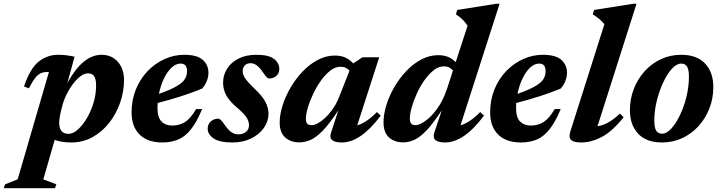

<svg xmlns="http://www.w3.org/2000/svg" viewBox="-108 -732 3776 1004"><path d="M186.5 231.5 179.5 252H-88.5L-81.5 232L-15.5 205.5L148 -356H142Q122.5 -356 107.2 -350Q92 -344 77 -325.5Q62 -307 43 -270L17.5 -280Q50 -375.5 95 -410.5Q140 -445.5 196 -445.5Q220.5 -445.5 239.2 -443Q258 -440.5 282 -435.5L244.5 -299Q287.5 -375.5 331.5 -410.5Q375.5 -445.5 422.5 -445.5Q475.5 -445.5 508 -409Q540.5 -372.5 540.5 -313.5Q540.5 -253.5 520.2 -195.2Q500 -137 463.2 -90Q426.5 -43 376 -15Q325.5 13 265 13Q213.5 13 178 -0.5L118.5 206ZM211 -152Q206 -131 203.8 -116Q201.5 -101 201.5 -90Q201.5 -32 251 -32Q273.5 -32 298.2 -53.8Q323 -75.5 345 -112Q367 -148.5 380.8 -193.5Q394.5 -238.5 394.5 -285.5Q394.5 -316.5 385 -332.5Q375.5 -348.5 351.5 -348.5Q327.5 -348.5 300.2 -322.8Q273 -297 250.5 -257.8Q228 -218.5 218 -179.5Z M949 -161.5Q920.5 -93 890 -55Q859.5 -17 823 -2Q786.5 13 740.5 13Q663.5 13 621.8 -28.5Q580 -70 580 -144.5Q580 -210 602.8 -265.2Q625.5 -320.5 664.5 -360.8Q703.5 -401 752.8 -423.2Q802 -445.5 855.5 -445.5Q923.5 -445.5 952.8 -418.5Q982 -391.5 982 -352.5Q982 -329 972.8 -306.8Q963.5 -284.5 948.5 -268.5Q897.5 -247.5 837.5 -228.2Q777.5 -209 716.5 -193.5Q715.5 -180.5 715.5 -168Q715.5 -118 736.5 -96.8Q757.5 -75.5 792.5 -75.5Q830.5 -75.5 859.5 -93.8Q888.5 -112 917.5 -161.5ZM836.5 -399.5Q810.5 -399.5 787.8 -377.2Q765 -355 748.2 -319Q731.5 -283 723 -241Q783.5 -262.5 815.2 -281Q847 -299.5 858.5 -318.2Q870 -337 870 -360Q870 -399.5 836.5 -399.5Z M1034 -111.5Q1039.5 -111.5 1047 -104.2Q1054.5 -97 1071.5 -73Q1089 -48.5 1105 -39Q1121 -29.5 1137 -29.5Q1162 -29.5 1178 -42Q1194 -54.5 1194 -78Q1194 -97 1181.8 -117Q1169.5 -137 1130.5 -170Q1091.5 -203.5 1075 -233.8Q1058.5 -264 1058.5 -299.5Q1058.5 -339.5 1079.5 -372.8Q1100.5 -406 1139.5 -425.8Q1178.5 -445.5 1232.5 -445.5Q1297 -445.5 1324.8 -424Q1352.5 -402.5 1352.5 -372Q1352.5 -349 1337.2 -335.2Q1322 -321.5 1298.5 -321.5Q1294 -321.5 1286.5 -328.5Q1279 -335.5 1265 -356.5Q1234.5 -401.5 1203.5 -401.5Q1183 -401.5 1172 -390Q1161 -378.5 1161 -359Q1161 -342.5 1174 -322.5Q1187 -302.5 1226.5 -265Q1266 -227.5 1281 -197Q1296 -166.5 1296 -137.5Q1296 -97.5 1271.8 -63Q1247.5 -28.5 1204.8 -7.8Q1162 13 1107.5 13Q1039 13 1008.5 -8.5Q978 -30 978 -59Q978 -82 994 -96.8Q1010 -111.5 1034 -111.5Z M1623 -38 1661.5 -155.5Q1616.5 -87 1581.5 -50.5Q1546.5 -14 1516.5 -0.8Q1486.5 12.5 1457 12.5Q1412 12.5 1383.2 -13.2Q1354.5 -39 1354.5 -91Q1354.5 -133 1369.8 -181Q1385 -229 1412 -275Q1439 -321 1475.2 -358.8Q1511.5 -396.5 1554.2 -419Q1597 -441.5 1643 -441.5Q1672.5 -441.5 1695.8 -432Q1719 -422.5 1739 -400.5L1787.5 -432.5H1875L1760 -76.5Q1808.5 -90.5 1863 -146L1883 -127.5Q1828.5 -55 1778 -21Q1727.5 13 1680 13Q1605.5 13 1623 -38ZM1491.5 -110.5Q1491.5 -92.5 1498.8 -85Q1506 -77.5 1521.5 -77.5Q1541 -77.5 1568.2 -96.2Q1595.5 -115 1622.5 -149Q1649.5 -183 1667 -229L1719.5 -362Q1712.5 -371.5 1700.8 -377.2Q1689 -383 1672 -383Q1645.5 -383 1619.5 -363Q1593.5 -343 1570.5 -310.8Q1547.5 -278.5 1529.8 -241.2Q1512 -204 1501.8 -169.5Q1491.5 -135 1491.5 -110.5Z M2423 -127.5Q2368.5 -55 2318 -21Q2267.5 13 2220.5 13Q2146 13 2163 -38L2202 -155Q2157 -86.5 2122.5 -50.2Q2088 -14 2058.8 -0.8Q2029.5 12.5 2000 12.5Q1955 12.5 1926.2 -13.2Q1897.5 -39 1897.5 -91.5Q1897.5 -134 1912.2 -182Q1927 -230 1953.8 -276.2Q1980.5 -322.5 2016.5 -360.5Q2052.5 -398.5 2095 -421Q2137.5 -443.5 2183.5 -443.5Q2211 -443.5 2233.5 -435Q2256 -426.5 2275 -407L2337 -597.5Q2324.5 -617 2309 -631.5Q2293.5 -646 2276 -657L2283 -680L2488 -712.5H2504.5L2300 -76.5Q2348.5 -90.5 2403 -146ZM2035 -111Q2035 -77.5 2064.5 -77.5Q2085 -77.5 2115.8 -99Q2146.5 -120.5 2177.8 -163.2Q2209 -206 2230 -269L2260.5 -363Q2253.5 -372.5 2241.8 -378.8Q2230 -385 2212.5 -385Q2185.5 -385 2159.8 -364.8Q2134 -344.5 2111.2 -312.2Q2088.5 -280 2071.5 -242.5Q2054.5 -205 2044.8 -170.2Q2035 -135.5 2035 -111Z M2824 -161.5Q2795.5 -93 2765 -55Q2734.5 -17 2698 -2Q2661.5 13 2615.5 13Q2538.5 13 2496.8 -28.5Q2455 -70 2455 -144.5Q2455 -210 2477.8 -265.2Q2500.5 -320.5 2539.5 -360.8Q2578.5 -401 2627.8 -423.2Q2677 -445.5 2730.5 -445.5Q2798.5 -445.5 2827.8 -418.5Q2857 -391.5 2857 -352.5Q2857 -329 2847.8 -306.8Q2838.5 -284.5 2823.5 -268.5Q2772.5 -247.5 2712.5 -228.2Q2652.5 -209 2591.5 -193.5Q2590.5 -180.5 2590.5 -168Q2590.5 -118 2611.5 -96.8Q2632.5 -75.5 2667.5 -75.5Q2705.5 -75.5 2734.5 -93.8Q2763.5 -112 2792.5 -161.5ZM2711.5 -399.5Q2685.5 -399.5 2662.8 -377.2Q2640 -355 2623.2 -319Q2606.5 -283 2598 -241Q2658.5 -262.5 2690.2 -281Q2722 -299.5 2733.5 -318.2Q2745 -337 2745 -360Q2745 -399.5 2711.5 -399.5Z M3052.5 -605.5Q3029.5 -633.5 2991.5 -657L2998.5 -680L3204 -712.5H3220.5L3016.5 -72Q3071.5 -79 3133.5 -138L3153 -119Q3095.5 -46 3040 -16.5Q2984.5 13 2931.5 13Q2892.5 13 2878.5 -0.2Q2864.5 -13.5 2874 -43Z M3453.5 -445.5Q3536 -445.5 3579 -399.8Q3622 -354 3622 -277Q3622 -216.5 3601.2 -164Q3580.5 -111.5 3543.8 -71.5Q3507 -31.5 3458.5 -9.2Q3410 13 3354.5 13Q3272 13 3229 -32.8Q3186 -78.5 3186 -155.5Q3186 -216 3206.8 -268.5Q3227.5 -321 3264.2 -361Q3301 -401 3349.5 -423.2Q3398 -445.5 3453.5 -445.5ZM3354 -33Q3378 -33 3402.8 -60.2Q3427.5 -87.5 3448.5 -131.8Q3469.5 -176 3482 -228.2Q3494.5 -280.5 3494.5 -330.5Q3494.5 -369 3484.5 -384.2Q3474.5 -399.5 3454.5 -399.5Q3430 -399.5 3405.2 -372.2Q3380.5 -345 3359.8 -300.5Q3339 -256 3326.2 -204Q3313.5 -152 3313.5 -101.5Q3313.5 -63.5 3323.5 -48.2Q3333.5 -33 3354 -33Z"/></svg>

Font: Newsreader Text
Style: Bold Italic
Weight: 700
Italic angle: -17°
Designer: Hugues Gentile
Foundry: Production Type
Version: Version 1.001